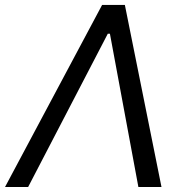

<svg xmlns="http://www.w3.org/2000/svg" viewBox="-40 -747 736 767"><path d="M72.4 0 390.6 -612.2H399.1L512.8 0H605.1L458.8 -727.3H367.9L-19.9 0Z"/></svg>

Font: Margiela Sans
Style: Italic
Weight: 400
Italic angle: -9.39999°
Designer: Stefan Endress, Andreas Faust
Version: Version 1.100;FEAKit 1.0